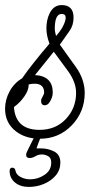

<svg xmlns="http://www.w3.org/2000/svg" viewBox="-24 -527 409 757"><path d="M133 20Q77 20 39 -9Q-4 -42 -4 -98Q-4 -134 14 -167Q32 -200 63 -218Q83 -247 110 -281Q137 -315 171 -355Q159 -387 159 -415Q159 -448 171 -473Q187 -507 219 -507Q266 -507 266 -458Q266 -427 250 -405L212 -351L275 -263Q293 -238 301.5 -212Q310 -186 310 -161Q310 -86 259 -33Q208 20 133 20ZM197 -385Q211 -401 221 -417Q235 -443 235 -457Q235 -472 219 -472Q192 -472 192 -414Q192 -407 193.5 -400Q195 -393 197 -385ZM132 -15Q195 -15 235 -57Q276 -100 276 -161Q276 -203 244 -247L188 -323L114 -231Q184 -227 184 -162Q184 -142 170 -122Q163 -112 152 -112Q138 -112 138 -130Q138 -136 144 -146Q150 -156 150 -162Q150 -197 112 -197Q100 -197 89 -194Q90 -173 72.5 -147.5Q55 -122 31 -105Q37 -15 132 -15ZM90 210Q56 210 35 192.5Q14 175 14 147Q14 134 25 134Q28 134 32 136.5Q36 139 37 146Q40 162 57.5 171Q75 180 95 180Q125 180 151.5 162.5Q178 145 178 114Q178 95 165.5 88.5Q153 82 142 82Q127 82 115.5 89Q104 96 93 96Q79 96 79 84Q79 77 83 70Q87 62 94 47.5Q101 33 108.5 18.5Q116 4 120 -4Q122 -7 126.5 -8.5Q131 -10 135 -10Q139 -10 141.5 -7.5Q144 -5 142 0Q140 5 135 17.5Q130 30 125.5 42Q121 54 120 58H137Q166 58 190 70.5Q214 83 214 114Q214 143 196 164.5Q178 186 149.5 198Q121 210 90 210Z"/></svg>

Font: Send Flowers
Style: Regular
Weight: 400
Designer: Robert E. Leuschke
Foundry: Robert E. Leuschke
Version: Version 1.010; ttfautohint (v1.8.4.7-5d5b)